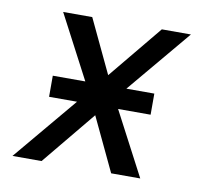

<svg xmlns="http://www.w3.org/2000/svg" viewBox="-64 -591 728 663"><g transform="rotate(10 300.0 -260.0)"><path d="M20 0 207 -223H109V-297H223L106 -520H208L297 -332L452 -520H554L367 -297H465V-223H351L468 0H366L277 -188L122 0Z"/></g></svg>

Font: Iosevka Custom Oblique
Style: Regular
Weight: 400
Italic angle: -9°
Designer: Belleve Invis
Foundry: Belleve Invis
Version: Version 27.0.1